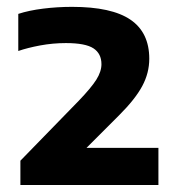

<svg xmlns="http://www.w3.org/2000/svg" viewBox="-20 -834 506 546"><path d="M38 -308V-377L204.5 -548Q239 -584 253.8 -607.2Q268.5 -630.5 268.5 -651.5Q268.5 -681.5 245.8 -696.5Q223 -711.5 167.5 -711.5Q130.5 -711.5 94.2 -704.8Q58 -698 32 -689V-794.5Q62.5 -804.5 103 -809.5Q143.5 -814.5 185 -814.5Q297.5 -814.5 351 -778Q404.5 -741.5 404.5 -667Q404.5 -626.5 384.5 -589.2Q364.5 -552 319 -506.5L226 -413.5H430.5V-308Z"/></svg>

Font: Encode Sans Expanded Expanded
Style: Bold
Weight: 700
Width: 7
Designer: Multiple Designers
Foundry: Impallari Type
Version: Version 3.000; ttfautohint (v1.8.3) -l 8 -r 50 -G 200 -x 14 